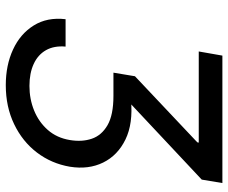

<svg xmlns="http://www.w3.org/2000/svg" viewBox="-82 -686 778 654"><g transform="rotate(90 307.0 -359.0)"><path d="M270 10.3Q202.1 10.3 148.7 -14.4Q95.2 -39.1 66.7 -85Q38.1 -130.9 45.4 -193.4H138.7Q135.3 -154.3 150.9 -126.7Q166.5 -99.1 198 -84.7Q229.5 -70.3 272.5 -70.3Q317.4 -70.3 356.4 -86.2Q395.5 -102.1 422.6 -132.8Q449.7 -163.6 457 -208Q463.9 -249 452.6 -282.5Q441.4 -315.9 406.5 -336.2Q371.6 -356.4 306.6 -356.4H227.5L239.7 -429.7L464.8 -642.1L465.8 -647H155.3L169.4 -727.5H603.5L591.8 -657.2L317.4 -399.9L319.3 -416Q400.4 -423.8 454.8 -397.5Q509.3 -371.1 533.7 -321.3Q558.1 -271.5 547.9 -208Q537.1 -145 499.5 -95.7Q461.9 -46.4 402.8 -18.1Q343.8 10.3 270 10.3Z"/></g></svg>

Font: Inter 18pt
Style: Italic
Weight: 400
Italic angle: -9.3988°
Designer: Rasmus Andersson
Foundry: rsms
Version: Version 4.001;git-66647c0bb